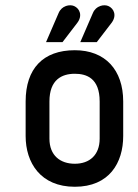

<svg xmlns="http://www.w3.org/2000/svg" viewBox="-20 -704 528 734"><path d="M451 -316C451 -437 382 -512 266 -512C145 -512 78 -442 78 -316V-184C78 -82 135 10 266 10C398 10 451 -82 451 -184ZM361 -174C361 -111 322 -78 266 -78C211 -78 169 -109 169 -174V-316C169 -400 217 -422 266 -422C311 -422 361 -405 361 -316ZM350 -543 406 -616C427 -643 417 -671 394 -681C378 -688 347 -683 335 -654L287 -543ZM219 -543 275 -616C296 -643 286 -671 263 -681C247 -688 216 -683 204 -654L156 -543Z"/></svg>

Font: Advent Pro
Style: SemiBold
Weight: 600
Designer: Andreas Kalpakidis
Foundry: Andreas Kalpakidis
Version: Version 2.002 2008